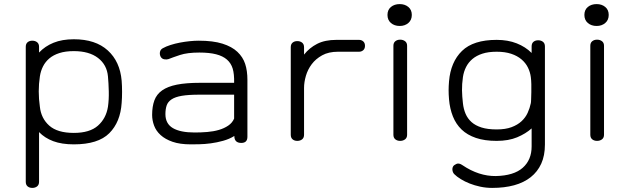

<svg xmlns="http://www.w3.org/2000/svg" viewBox="-20 -618 3088 939"><path d="M341 -426Q447 -426 507 -371.5Q567 -317 575 -223Q577 -198 577 -168.5Q577 -139 575 -115Q569 -21 514.5 33.5Q460 88 341 88Q282 88 240.5 72.5Q199 57 171 28V271Q171 286 161.5 293.5Q152 301 138 301Q124 301 115 293.5Q106 286 106 271V-389Q106 -404 115 -411.5Q124 -419 138 -419Q152 -419 161.5 -411.5Q171 -404 171 -389V-361Q200 -392 242 -409Q284 -426 341 -426ZM508 -244Q503 -301 459.5 -334.5Q416 -368 341 -368Q300 -368 270.5 -358.5Q241 -349 221.5 -332.5Q202 -316 190.5 -293.5Q179 -271 175 -244Q164 -172 175 -96Q181 -39 221 -3.5Q261 32 341 32Q419 32 459 -3.5Q499 -39 508 -96Q513 -131 512 -171.5Q511 -212 508 -244Z M1190 51Q1190 81 1160 81Q1126 81 1126 47Q1102 62 1071.5 70.5Q1041 79 1011 83Q981 87 954.5 87.5Q928 88 913 88Q860 88 824 75.5Q788 63 765.5 42.5Q743 22 733.5 -4Q724 -30 724 -56Q724 -97 735 -127Q746 -157 773 -176Q800 -195 845 -204Q890 -213 958 -213H1125Q1126 -256 1118 -282.5Q1110 -309 1090 -326.5Q1070 -344 1037 -352.5Q1004 -361 955 -361Q896 -361 860 -349Q824 -337 804 -329Q796 -326 783.5 -328Q771 -330 765 -342Q760 -353 762.5 -364.5Q765 -376 776 -382Q792 -391 814 -398Q836 -405 859.5 -409.5Q883 -414 907 -416.5Q931 -419 952 -419Q1022 -419 1068 -404.5Q1114 -390 1141 -364.5Q1168 -339 1179 -305.5Q1190 -272 1190 -227ZM1125 -155H955Q902 -155 869.5 -149.5Q837 -144 819 -132Q801 -120 795 -102Q789 -84 789 -60Q789 -13 825.5 8.5Q862 30 932 30Q963 30 993.5 27.5Q1024 25 1050 17.5Q1076 10 1096 -3.5Q1116 -17 1125 -38Z M1633 -365Q1587 -365 1555.5 -347.5Q1524 -330 1504.5 -304Q1485 -278 1476 -247Q1467 -216 1467 -188V41Q1467 56 1457.5 63.5Q1448 71 1434 71Q1420 71 1411 63.5Q1402 56 1402 41V-387Q1402 -402 1411 -409.5Q1420 -417 1434 -417Q1448 -417 1457.5 -409.5Q1467 -402 1467 -387V-351Q1493 -384 1531 -403.5Q1569 -423 1625 -423H1736Q1748 -423 1756.5 -415.5Q1765 -408 1765 -394Q1765 -380 1756.5 -372.5Q1748 -365 1736 -365H1633Z M1875 -545Q1875 -570 1892 -584Q1909 -598 1935 -598Q1960 -598 1977 -584Q1994 -570 1994 -545Q1994 -520 1977 -505.5Q1960 -491 1935 -491Q1909 -491 1892 -505.5Q1875 -520 1875 -545ZM1904 -394Q1904 -409 1913.5 -416.5Q1923 -424 1937 -424Q1951 -424 1961 -416.5Q1971 -409 1971 -394V41Q1971 56 1961 63.5Q1951 71 1937 71Q1923 71 1913.5 63.5Q1904 56 1904 41Z M2580 10Q2551 36 2509 53.5Q2467 71 2409 71Q2350 71 2307.5 56.5Q2265 42 2237.5 15.5Q2210 -11 2195 -48.5Q2180 -86 2176 -132Q2174 -157 2174 -176.5Q2174 -196 2176 -220Q2184 -315 2239.5 -369Q2295 -423 2409 -423Q2464 -423 2507 -406Q2550 -389 2580 -359V-391Q2580 -406 2589 -413.5Q2598 -421 2612 -421Q2626 -421 2635.5 -413.5Q2645 -406 2645 -391V89Q2645 143 2627 182.5Q2609 222 2575.5 248.5Q2542 275 2494.5 288Q2447 301 2387 301Q2357 301 2329 295Q2301 289 2277 279.5Q2253 270 2233.5 258Q2214 246 2202 234Q2195 227 2193 216Q2191 205 2196 196Q2200 189 2212.5 183.5Q2225 178 2242 190Q2322 244 2405 243Q2493 241 2536.5 202.5Q2580 164 2580 98ZM2576 -241Q2573 -265 2562 -287.5Q2551 -310 2530.5 -327.5Q2510 -345 2480 -355Q2450 -365 2409 -365Q2368 -365 2339 -355.5Q2310 -346 2290.5 -329.5Q2271 -313 2259.5 -290.5Q2248 -268 2244 -241Q2239 -206 2239.5 -176.5Q2240 -147 2244 -113Q2247 -85 2257 -61.5Q2267 -38 2286 -21Q2305 -4 2335 5.5Q2365 15 2409 15Q2452 15 2481.5 4Q2511 -7 2530.5 -25Q2550 -43 2560.5 -66Q2571 -89 2576 -113Q2577 -116 2577.5 -131.5Q2578 -147 2578.5 -166.5Q2579 -186 2578.5 -206.5Q2578 -227 2576 -241Z M2838 -545Q2838 -570 2855 -584Q2872 -598 2898 -598Q2923 -598 2940 -584Q2957 -570 2957 -545Q2957 -520 2940 -505.5Q2923 -491 2898 -491Q2872 -491 2855 -505.5Q2838 -520 2838 -545ZM2867 -394Q2867 -409 2876.5 -416.5Q2886 -424 2900 -424Q2914 -424 2924 -416.5Q2934 -409 2934 -394V41Q2934 56 2924 63.5Q2914 71 2900 71Q2886 71 2876.5 63.5Q2867 56 2867 41Z"/></svg>

Font: Cafe24 Ssurround air
Style: Light
Weight: 300
Designer: Cafe24 thkim, hmlim, mnelim, sdjeong, hskwak & 4IRTF
Foundry: Cafe24
Version: Version 1.001